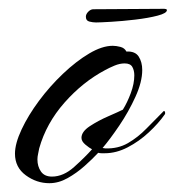

<svg xmlns="http://www.w3.org/2000/svg" viewBox="-20 -412 399 436"><path d="M92 4Q63 4 38.5 -14Q14 -32 14 -63Q14 -86 29 -118Q44 -150 68.5 -183Q93 -216 123 -244.5Q153 -273 182.5 -290.5Q212 -308 236 -308Q244 -308 253.5 -305.5Q263 -303 267 -295Q287 -296 295 -283.5Q303 -271 303 -253Q303 -226 287.5 -192Q272 -158 251 -127Q230 -96 213 -76L219 -75Q248 -74 270.5 -87Q293 -100 312.5 -120Q332 -140 350 -158L352 -160Q355 -160 355 -155Q355 -153 354 -152Q340 -132 318 -111.5Q296 -91 270 -77.5Q244 -64 218 -64Q214 -64 210.5 -64Q207 -64 203 -65Q190 -51 172 -35Q154 -19 133.5 -7.5Q113 4 92 4ZM98 -11Q124 -11 148.5 -33Q173 -55 189 -73Q183 -76 174 -83.5Q165 -91 165 -99Q165 -113 184 -125.5Q203 -138 226 -148Q249 -158 259 -163Q269 -179 277 -200.5Q285 -222 285 -241Q285 -252 280.5 -260Q276 -268 263 -268Q252 -268 240 -263Q228 -258 219 -253Q168 -226 126.5 -179Q85 -132 69 -75Q68 -69 66.5 -62.5Q65 -56 65 -50Q65 -34 73 -22.5Q81 -11 98 -11ZM198 -361Q191 -361 183 -363Q175 -365 175 -374Q175 -380 180.5 -385.5Q186 -391 192 -391L353 -392Q354 -392 356.5 -391.5Q359 -391 359 -389Q359 -382 338 -376.5Q317 -371 287.5 -367.5Q258 -364 232.5 -362.5Q207 -361 198 -361Z"/></svg>

Font: Caramel
Style: Regular
Weight: 400
Designer: Robert E. Leuschke
Foundry: Robert E. Leuschke
Version: Version 1.010